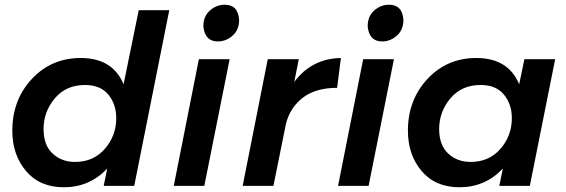

<svg xmlns="http://www.w3.org/2000/svg" viewBox="-20 -785 2392 811"><path d="M250 6Q148 6 90 -62.5Q32 -131 32 -233Q32 -363 114.5 -451.5Q197 -540 321 -540Q456 -540 502 -429L566 -742H695L547 0H418L433 -73Q358 6 250 6ZM297 -101Q375 -101 423 -156.5Q471 -212 471 -286Q471 -345 437.5 -385.5Q404 -426 339 -426Q259 -426 211.5 -369.5Q164 -313 164 -240Q164 -172 202 -136.5Q240 -101 297 -101Z M900 -610Q845 -610 839 -674Q839 -716 866.5 -740.5Q894 -765 929 -765Q986 -765 990 -701Q990 -659 962.5 -634.5Q935 -610 900 -610ZM843 0H714L820 -535H950Z M1135 0H1005L1111 -535H1242L1223 -439Q1297 -538 1420 -540L1404 -414Q1314 -414 1260 -373Q1206 -332 1188 -263Z M1594 -610Q1539 -610 1533 -674Q1533 -716 1560.5 -740.5Q1588 -765 1623 -765Q1680 -765 1684 -701Q1684 -659 1656.5 -634.5Q1629 -610 1594 -610ZM1537 0H1408L1514 -535H1644Z M1921 6Q1819 6 1761 -62.5Q1703 -131 1703 -233Q1703 -363 1785.5 -451.5Q1868 -540 1992 -540Q2127 -540 2173 -429L2195 -535H2325L2218 0H2089L2104 -73Q2029 6 1921 6ZM1968 -101Q2046 -101 2094 -156.5Q2142 -212 2142 -286Q2142 -345 2108.5 -385.5Q2075 -426 2010 -426Q1930 -426 1882.5 -369.5Q1835 -313 1835 -240Q1835 -172 1873 -136.5Q1911 -101 1968 -101Z"/></svg>

Font: Argentum Sans Medium
Style: Italic
Weight: 500
Italic angle: -11°
Designer: Julieta Ulanovsky (font), Cristiano Sobral (main changes and remaster)
Foundry: Julieta Ulanovsky (font), Cristiano Sobral (main changes and remaster)
Version: Version 2.007;June 15, 2022;FontCreator 14.0.0.2814 64-bit; 